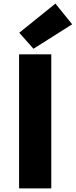

<svg xmlns="http://www.w3.org/2000/svg" viewBox="-20 -1047 421 1067"><path d="M86 0V-745H265V0ZM166 -776 87 -865 288 -1027 381 -912Z"/></svg>

Font: Noto Sans TC Thin Black
Style: Regular
Weight: 900
Version: Version 2.004-H2;hotconv 1.0.118;makeotfexe 2.5.65603